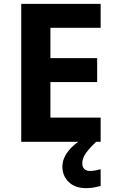

<svg xmlns="http://www.w3.org/2000/svg" viewBox="-20 -734 600 994"><path d="M501 0H90V-714H501V-590H241V-433H483V-309H241V-125H501ZM406 111Q406 131 417 141Q428 151 445 151Q461 151 476 148Q491 145 501 142V229Q485 233 467 236.5Q449 240 425 240Q369 240 336 208.5Q303 177 303 128Q303 99 318 72Q333 45 357.5 22.5Q382 0 413 -17L478 0Q444 32 425 58.5Q406 85 406 111Z"/></svg>

Font: Noto Sans Gunjala Gondi
Style: Regular
Weight: 400
Designer: Ek Type
Foundry: Ek Type
Version: Version 1.004